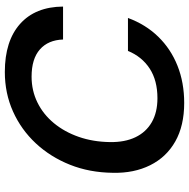

<svg xmlns="http://www.w3.org/2000/svg" viewBox="-14 -738 764 775"><g transform="rotate(-90 367.5 -350.0)"><path d="M340 12Q248 12 184.5 -24Q121 -60 88.5 -125.5Q56 -191 58 -276Q59 -370 90.5 -449Q122 -528 177 -587Q232 -646 305.5 -679Q379 -712 465 -712Q590 -712 659 -650.5Q728 -589 729 -477H596Q594 -537 556 -570.5Q518 -604 446 -604Q390 -604 342 -580.5Q294 -557 258.5 -514Q223 -471 203 -413.5Q183 -356 182 -288Q181 -228 201.5 -185Q222 -142 262 -119Q302 -96 359 -96Q431 -96 479 -127.5Q527 -159 550 -215H683Q657 -144 607.5 -93Q558 -42 490 -15Q422 12 340 12Z"/></g></svg>

Font: DM Sans 20pt SemiBold
Style: Italic
Weight: 600
Italic angle: -10°
Version: Version 4.004;gftools[0.9.30]